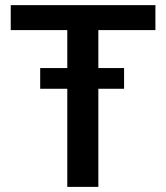

<svg xmlns="http://www.w3.org/2000/svg" viewBox="-20 -731 649 751"><path d="M465.3 -464.8V-383.8H364.7V0H243.2V-383.8H137.2V-464.8H243.2V-613.3H22V-710.9H587.9V-613.3H364.7V-464.8Z"/></svg>

Font: Vazirmatn UI Medium
Style: Regular
Weight: 500
Designer: Saber Rastikerdar
Foundry: Saber Rastikerdar
Version: Version 33.003